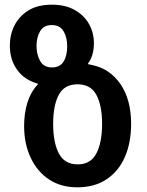

<svg xmlns="http://www.w3.org/2000/svg" viewBox="-20 -790 626 820"><path d="M310 10Q240 10 189.5 -23.5Q139 -57 111 -116.5Q83 -176 83 -252Q83 -306 97 -351.5Q111 -397 141 -429V-433Q85 -448 53.5 -491.5Q22 -535 22 -595Q22 -642 42 -681.5Q62 -721 101.5 -745.5Q141 -770 202 -770Q258 -770 298 -748Q338 -726 359.5 -688.5Q381 -651 381 -606Q381 -552 356 -519V-516Q363 -514 370 -513Q448 -498 494 -431.5Q540 -365 540 -261Q540 -181 513.5 -120Q487 -59 435.5 -24.5Q384 10 310 10ZM202 -502Q236 -502 251.5 -527Q267 -552 267 -593Q267 -630 251.5 -656.5Q236 -683 201 -683Q167 -683 151.5 -657Q136 -631 136 -593Q136 -557 151.5 -529.5Q167 -502 202 -502ZM312 -88Q367 -88 391.5 -134.5Q416 -181 416 -261Q416 -340 391.5 -385Q367 -430 311 -430Q255 -430 231 -385Q207 -340 207 -261Q207 -181 231.5 -134.5Q256 -88 312 -88Z"/></svg>

Font: Noto Sans Georgian SemiCondensed SemiBold
Style: Regular
Weight: 600
Width: 4
Designer: Monotype Design Team, Akaki Razmadze
Foundry: Google LLC
Version: Version 2.005; ttfautohint (v1.8.4.7-5d5b)